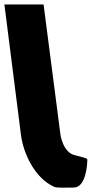

<svg xmlns="http://www.w3.org/2000/svg" viewBox="-20 -845 480 865"><path d="M-0.2 -825 74.1 -240C84.1 -154.6 137.1 -41.6 224.7 -3C236.7 2.3 280.1 0 312.2 0C369.9 -0.3 373 -115 373 -115C373.5 -134 380.9 -128 321.2 -145C262.7 -154.7 252.1 -240 252.1 -240L176.3 -825Z"/></svg>

Font: Hussar
Style: BdOpOblOne
Weight: 700
Foundry: Cannot Into Space Fonts
Version: Version 2.00